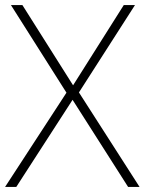

<svg xmlns="http://www.w3.org/2000/svg" viewBox="-22 -734 568 754"><path d="M526 0 288 -371 508 -714H464L265 -399L66 -714H21L239 -370L-2 0H42L263 -342L481 0Z"/></svg>

Font: Noto Sans Meetei Mayek ExtraLight
Style: Regular
Weight: 200
Designer: Monotype Design Team and Neelakash Kshetrimayum
Foundry: Monotype Imaging Inc.
Version: Version 2.002